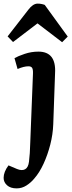

<svg xmlns="http://www.w3.org/2000/svg" viewBox="-64 -811 400 1060"><path d="M230 -125Q228 -69 213.5 -12.5Q199 44 176.5 93Q154 142 125 175Q107 197 82 213Q57 229 28 229Q-6 229 -25 212Q-44 195 -44 171Q-44 138 -17 102L30 122Q57 133 74.5 123.5Q92 114 96 82Q99 58 100.5 34Q102 10 103 -23L118 -404Q119 -427 113.5 -436Q108 -445 93 -445Q68 -445 33 -430L16 -490Q35 -501 72 -513.5Q109 -526 148 -526Q247 -526 240 -407ZM310 -609 279 -578 143 -682 8 -579 -22 -610 93 -758Q118 -791 144 -791Q164 -791 183 -784Z"/></svg>

Font: Literata 12pt SemiBold
Style: Italic
Weight: 600
Italic angle: -2°
Designer: Latin by Veronika Burian and Jose Scaglione. Greek by Irene Vlachou. Cyrillic by Vera Evstafieva
Foundry: TypeTogether
Version: Version 3.002